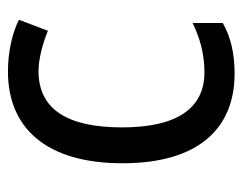

<svg xmlns="http://www.w3.org/2000/svg" viewBox="-82 -504 596 471"><g transform="rotate(-90 215.5 -268.0)"><path d="M271 10C321 10 362 0 395 -19V-93C360 -76 321 -64 274 -64C184 -64 139 -134 139 -266C139 -401 184 -471 277 -471C308 -471 347 -460 376 -448L403 -519C372 -535 325 -546 276 -546C140 -546 51 -455 51 -265C51 -78 137 10 271 10Z"/></g></svg>

Font: Noto Sans Armenian SemiCondensed
Style: Regular
Weight: 400
Width: 4
Designer: Monotype Design Team
Foundry: Monotype Imaging Inc.
Version: Version 2.008